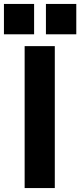

<svg xmlns="http://www.w3.org/2000/svg" viewBox="-94 -954 407 974"><path d="M31 0V-720H184V0ZM139 -780V-934H293V-780ZM-74 -780V-934H79V-780Z"/></svg>

Font: Orbitron Black
Style: Regular
Weight: 900
Designer: Matt McInerney
Foundry: The League of Moveable Type
Version: Version 2.001